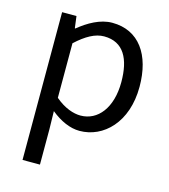

<svg xmlns="http://www.w3.org/2000/svg" viewBox="-116 -648 851 969"><g transform="rotate(15 310.0 -164.0)"><path d="M92 229H183V45L181 -50C230 -10 282 13 331 13C456 13 567 -94 567 -280C567 -447 491 -557 351 -557C288 -557 227 -521 178 -481H175L167 -543H92ZM316 -63C280 -63 232 -78 183 -120V-405C236 -454 283 -480 329 -480C432 -480 472 -399 472 -279C472 -144 406 -63 316 -63Z"/></g></svg>

Font: DAIFUKU Sans JP
Style: Regular
Weight: 400
Designer: Original font ‘Source Han Sans JP’ : Ryoko NISHIZUKA  (kana, bopomofo & ideographs); Paul D. Hunt (Latin, Greek & Cyrill
Foundry: Daifuku
Version: Version 1.001